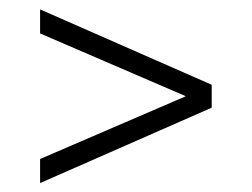

<svg xmlns="http://www.w3.org/2000/svg" viewBox="-20 -590 550 419"><path d="M67.5 -190.5V-243L385.5 -380L67.5 -517V-569.5L442 -405V-355Z"/></svg>

Font: Encode Sans Cnd Lt
Style: Regular
Weight: 300
Width: 3
Designer: Multiple Designers
Foundry: Impallari Type
Version: Version 3.002; ttfautohint (v1.8.3) -l 8 -r 50 -G 200 -x 14 